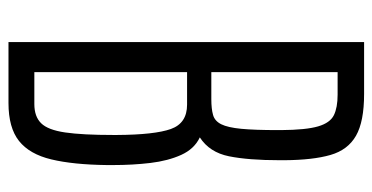

<svg xmlns="http://www.w3.org/2000/svg" viewBox="-238 -662 899 464"><g transform="rotate(90 212.0 -429.5)"><path d="M81.1 0V-859.4H206.5Q273.4 -859.4 307.6 -839.8Q341.8 -820.3 354 -778.1Q366.2 -735.8 366.7 -667V-655.8Q366.7 -580.1 357.2 -533Q347.7 -485.8 311.5 -462.4Q339.4 -449.2 353.8 -417.5Q368.2 -385.7 373.3 -343Q378.4 -300.3 378.4 -252.9V-237.8Q377.4 -156.2 364.7 -103.5Q352.1 -50.8 320.1 -25.4Q288.1 0 228.5 0ZM153.8 -62.5H231Q261.2 -62.5 277.3 -78.9Q293.5 -95.2 299.6 -137Q305.7 -178.7 305.7 -253.9V-261.7Q305.2 -353 291.3 -392.3Q277.3 -431.6 232.4 -431.6H153.8ZM153.8 -490.2H219.2Q242.7 -490.2 257.3 -494.4Q272 -498.5 279.8 -514.2Q287.6 -529.8 290.8 -562.5Q293.9 -595.2 293.9 -651.9V-658.7Q293.5 -719.2 284.9 -748.3Q276.4 -777.3 257.8 -786.4Q239.3 -795.4 208.5 -795.4H153.8Z"/></g></svg>

Font: Antonio Thin
Style: Regular
Weight: 250
Designer: Vernon Adams
Foundry: Vernon Adams
Version: Version 1.002